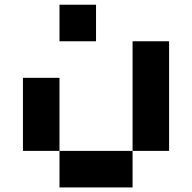

<svg xmlns="http://www.w3.org/2000/svg" viewBox="-20 -489 821 821"><path d="M546.9 156.2V312.5H234.4V156.2H78.1V-156.2H234.4V156.2H546.9V-312.5H703.1V156.2ZM390.6 -468.8V-312.5H234.4V-468.8Z"/></svg>

Font: Sorena-Fanum Normal
Style: Regular
Weight: 400
Designer: Mohammad Darvishi
Version: Version 1.000;March 20, 2024;FontCreator 15.0.0.2958 64-bit